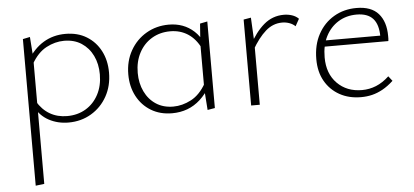

<svg xmlns="http://www.w3.org/2000/svg" viewBox="-49 -517 1957 908"><g transform="rotate(-5 929.5 -63.5)"><path d="M267 5Q216 5 174 -17.5Q132 -40 108 -86L121 -109Q145 -68 181 -47Q217 -26 263 -26Q313 -26 351.5 -49Q390 -72 412 -113.5Q434 -155 434 -209Q434 -259 415 -298Q396 -337 361.5 -359.5Q327 -382 279 -382Q236 -382 194.5 -360Q153 -338 123 -285L103 -301Q137 -358 183.5 -386Q230 -414 288 -414Q346 -414 388.5 -388Q431 -362 454.5 -317Q478 -272 478 -214Q478 -151 450.5 -101.5Q423 -52 375 -23.5Q327 5 267 5ZM86 289V-407L120 -414L127 -317V284Z M759 4Q702 4 659 -22Q616 -48 592 -93.5Q568 -139 568 -197Q568 -260 596 -309.5Q624 -359 672 -387Q720 -415 779 -415Q814 -415 844 -404Q874 -393 898.5 -370.5Q923 -348 939 -314L926 -289Q903 -336 866.5 -359.5Q830 -383 783 -383Q734 -383 695.5 -360Q657 -337 635 -295.5Q613 -254 613 -200Q613 -151 632 -111.5Q651 -72 685.5 -49.5Q720 -27 767 -27Q810 -27 852 -49Q894 -71 924 -124L943 -110Q921 -72 893 -46.5Q865 -21 831.5 -8.5Q798 4 759 4ZM927 3 920 -94V-312L927 -407L962 -414V-3Z M1134 0V-408L1169 -414L1175 -297V0ZM1168 -260 1156 -281Q1189 -344 1230 -379Q1271 -414 1325 -414Q1345 -414 1363.5 -408Q1382 -402 1395 -389L1376 -355Q1365 -366 1348.5 -372Q1332 -378 1314 -378Q1270 -378 1235 -347Q1200 -316 1168 -260Z M1656 6Q1598 6 1554 -18.5Q1510 -43 1485 -87Q1460 -131 1460 -191Q1460 -259 1487.5 -309.5Q1515 -360 1562.5 -388Q1610 -416 1670 -416Q1740 -416 1774 -377.5Q1808 -339 1808 -271Q1808 -265 1808 -259Q1808 -253 1807 -247H1771V-271Q1771 -329 1745.5 -357Q1720 -385 1668 -385Q1619 -385 1581 -361.5Q1543 -338 1521.5 -296Q1500 -254 1500 -196Q1500 -119 1545.5 -73Q1591 -27 1663 -27Q1698 -27 1730 -40Q1762 -53 1792 -81L1810 -58Q1784 -34 1758.5 -20Q1733 -6 1708 0Q1683 6 1656 6ZM1489 -247 1495 -276H1800V-247Z"/></g></svg>

Font: Ysabeau Infant ExtraLight
Style: Regular
Weight: 250
Designer: Christian Thalmann (Catharsis Fonts)
Version: Version 2.001;gftools[0.9.30]; featfreeze: ss01,ss02,lnum